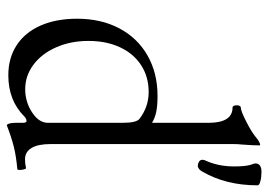

<svg xmlns="http://www.w3.org/2000/svg" viewBox="-132 -638 784 561"><g transform="rotate(90 260.5 -357.0)"><path d="M446.3 -556.6Q446.3 -559.1 448.2 -564Q465.8 -601.6 465.8 -648.9Q465.8 -681.6 460.9 -697.3Q457 -707.5 457 -710.4Q457 -728.5 481.9 -728.5Q497.6 -728.5 509.3 -725.3Q521 -722.2 521 -717.3Q521 -625 481.4 -556.6Q474.1 -542.5 463.4 -542.5Q458 -542.5 452.1 -545.9Q446.3 -549.3 446.3 -556.6ZM476.1 -22Q476.1 -15.1 473.1 -15.1Q436 -11.7 408.4 -4.9Q380.9 2 345.7 15.6Q342.8 15.6 340.6 8.8Q338.4 2 338.4 -8.8V-30.8Q338.4 -42 333 -42Q326.2 -42 319.3 -35.2Q272.9 11.2 199.2 11.2Q148.9 11.2 111.6 -13.2Q74.2 -37.6 54.2 -83Q34.2 -128.4 34.2 -189.9Q34.2 -259.8 62.3 -313Q90.3 -366.2 141.6 -395.5Q192.9 -424.8 259.8 -424.8Q288.1 -424.8 305.9 -421.1Q323.7 -417.5 338.4 -408.7V-573.2Q338.4 -644 293.5 -644Q290.5 -644 288.8 -647.5Q287.1 -650.9 287.1 -656.2Q287.1 -661.1 288.8 -664.6Q290.5 -668 293.5 -668Q303.2 -668 334 -683.6Q364.7 -699.2 379.4 -711.4Q387.7 -718.3 393.6 -721.4Q399.4 -724.6 402.3 -724.6Q404.3 -724.6 404.3 -722.7Q404.3 -704.6 401.9 -672.9Q400.4 -659.2 400.4 -645V-112.8Q400.4 -75.7 411.9 -56.6Q423.3 -37.6 444.8 -37.6Q458 -37.6 470.7 -40.5Q472.7 -41 474.4 -34.4Q476.1 -27.8 476.1 -22ZM240.7 -38.1Q259.3 -38.1 277.3 -43.7Q295.4 -49.3 310.5 -60.1Q338.4 -79.1 338.4 -105V-321.8Q338.4 -363.3 326.7 -372.1Q291.5 -398.9 248.5 -398.9Q204.1 -398.9 170.2 -377Q136.2 -355 117.7 -315.2Q99.1 -275.4 99.1 -223.1Q99.1 -170.9 117.7 -128.7Q136.2 -86.4 168.5 -62.3Q200.7 -38.1 240.7 -38.1Z"/></g></svg>

Font: JuniusX Light
Style: Regular
Weight: 300
Designer: Peter S. Baker
Foundry: Briery Creek Software
Version: Version 1.008